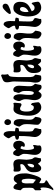

<svg xmlns="http://www.w3.org/2000/svg" viewBox="1195 -1943 962 3392"><g transform="rotate(-90 1676.0 -247.0)"><path d="M60 -490Q72 -490 83.5 -484Q95 -478 104.5 -469Q114 -460 120.5 -448.5Q127 -437 130 -426H137Q145 -438 151.5 -448.5Q158 -459 166.5 -467Q175 -475 186 -480Q197 -485 213 -485Q249 -485 268.5 -460Q288 -435 297 -400Q306 -365 307.5 -327.5Q309 -290 309 -265Q309 -254 304.5 -230Q300 -206 292.5 -176.5Q285 -147 275 -116Q265 -85 253.5 -59Q242 -33 229.5 -16.5Q217 0 205 0Q200 0 192 -4.5Q184 -9 174.5 -15Q165 -21 155 -26.5Q145 -32 137 -34Q137 -22 135.5 -9.5Q134 3 134 15Q134 34 137.5 44.5Q141 55 148.5 61.5Q156 68 166 73Q176 78 190 85Q185 96 176 104Q167 112 156 119Q145 126 133.5 132Q122 138 113 145Q95 159 79.5 176.5Q64 194 46 208Q37 214 26 214Q22 214 18.5 213Q15 212 11 211Q37 171 48.5 127.5Q60 84 60 36Q60 6 50 -20Q45 -18 39.5 -9Q34 0 31 0Q29 0 28 0Q27 0 25 -2Q17 -2 15 -8.5Q13 -15 11 -20L10 -98Q10 -106 15.5 -112Q21 -118 28.5 -123.5Q36 -129 42 -135Q48 -141 50 -149Q56 -176 55 -211.5Q54 -247 54 -275Q54 -296 52.5 -307.5Q51 -319 46 -327Q41 -335 32.5 -342Q24 -349 11 -363Q12 -375 14.5 -396.5Q17 -418 22 -439Q27 -460 36 -475Q45 -490 60 -490ZM172 -345Q156 -345 148 -334.5Q140 -324 136.5 -309Q133 -294 132.5 -278Q132 -262 132 -252Q132 -224 133 -197Q134 -170 134 -142Q150 -129 166 -117.5Q182 -106 197 -93Q215 -156 215 -223Q215 -272 204 -324Q199 -332 191 -338.5Q183 -345 172 -345Z M351 -489Q363 -489 375 -486.5Q387 -484 399 -484Q416 -484 432.5 -488Q449 -492 466 -492Q519 -492 539 -463.5Q559 -435 559 -387Q559 -355 554.5 -322.5Q550 -290 550 -258Q550 -238 554 -216Q558 -194 561 -174Q562 -163 567.5 -155Q573 -147 578.5 -139.5Q584 -132 588.5 -124Q593 -116 593 -106Q593 -93 590 -82Q587 -71 584 -59.5Q581 -48 578.5 -36Q576 -24 578 -9Q567 -7 557 -4.5Q547 -2 536 -2Q518 -10 504.5 -25.5Q491 -41 480 -58Q471 -49 463 -39Q455 -29 446 -20.5Q437 -12 426 -6Q415 0 401 0Q375 0 360.5 -15Q346 -30 339 -51.5Q332 -73 330.5 -97Q329 -121 329 -139Q329 -176 339.5 -200.5Q350 -225 366 -242Q382 -259 401 -270Q420 -281 436 -292Q452 -303 462.5 -316.5Q473 -330 473 -351Q473 -362 469.5 -366Q466 -370 455 -370Q438 -370 421.5 -365.5Q405 -361 388 -361Q366 -361 356 -371.5Q346 -382 342.5 -398Q339 -414 340 -433Q341 -452 341 -468Q341 -474 343 -479.5Q345 -485 351 -489ZM414 -149Q414 -139 421 -132.5Q428 -126 438 -126Q451 -126 458.5 -134.5Q466 -143 470.5 -155.5Q475 -168 476.5 -181.5Q478 -195 478 -204L477 -244Q447 -236 430.5 -207Q414 -178 414 -149Z M655 -495 664 -494Q676 -497 685.5 -492Q695 -487 702.5 -478.5Q710 -470 716 -460Q722 -450 727 -442Q741 -462 760 -478Q779 -494 805 -494Q829 -494 844.5 -484.5Q860 -475 869 -460Q878 -445 881.5 -425.5Q885 -406 885 -386Q885 -371 879.5 -353.5Q874 -336 864.5 -322Q855 -308 841 -298.5Q827 -289 809 -289Q789 -289 776 -302Q779 -312 784 -321Q789 -330 789 -341Q789 -350 785 -354.5Q781 -359 775 -360.5Q769 -362 761.5 -362.5Q754 -363 748 -365Q734 -338 728.5 -308.5Q723 -279 723 -249Q723 -237 724 -220.5Q725 -204 727.5 -186.5Q730 -169 735 -154Q740 -139 748 -130Q754 -127 760 -127Q773 -127 784 -134.5Q795 -142 808 -144Q809 -139 809.5 -135.5Q810 -132 810 -127Q810 -105 804.5 -85Q799 -65 801 -43Q803 -40 803 -33Q803 -20 796 -12.5Q789 -5 779 -1.5Q769 2 757.5 3Q746 4 737 4Q713 4 694 -5.5Q675 -15 662.5 -30.5Q650 -46 643 -66.5Q636 -87 636 -110Q636 -151 645 -201.5Q654 -252 654 -302Q654 -320 647.5 -334.5Q641 -349 633.5 -361.5Q626 -374 619.5 -385.5Q613 -397 613 -408Q613 -414 616.5 -428.5Q620 -443 626 -458Q632 -473 639.5 -484Q647 -495 655 -495Z M993 -664Q1024 -664 1037 -639.5Q1050 -615 1053.5 -582Q1057 -549 1055 -515.5Q1053 -482 1053 -464Q1061 -461 1069.5 -460.5Q1078 -460 1086 -459Q1094 -458 1102 -455.5Q1110 -453 1116 -447Q1111 -424 1110 -414Q1109 -404 1104.5 -400.5Q1100 -397 1089 -396Q1078 -395 1053 -391Q1051 -356 1049.5 -320.5Q1048 -285 1048 -250Q1048 -229 1048 -206Q1048 -183 1053 -163Q1056 -151 1064.5 -144.5Q1073 -138 1083 -132.5Q1093 -127 1100.5 -120.5Q1108 -114 1108 -102Q1108 -77 1099 -53.5Q1090 -30 1092 -2Q1081 0 1070 1.5Q1059 3 1048 3Q1028 3 1010 -8Q992 -19 979 -36Q966 -53 958.5 -73.5Q951 -94 951 -112Q951 -136 955.5 -160.5Q960 -185 962 -209Q967 -255 968 -300Q969 -345 969 -391Q952 -391 935.5 -395Q919 -399 906 -412L905 -422Q905 -440 913.5 -446.5Q922 -453 933 -455.5Q944 -458 955.5 -460Q967 -462 973 -471V-475Q973 -491 966 -506.5Q959 -522 951 -534.5Q943 -547 936 -557.5Q929 -568 929 -576Q929 -583 936.5 -597.5Q944 -612 954.5 -627Q965 -642 976 -653Q987 -664 993 -664Z M1210 -651Q1233 -651 1249.5 -634Q1266 -617 1266 -594Q1266 -571 1252.5 -552Q1239 -533 1213 -533Q1189 -533 1175.5 -552.5Q1162 -572 1162 -594Q1162 -614 1174.5 -632.5Q1187 -651 1210 -651ZM1186 -486Q1192 -486 1196 -485Q1218 -487 1232.5 -476.5Q1247 -466 1254.5 -449.5Q1262 -433 1265 -413Q1268 -393 1268 -377Q1268 -338 1262.5 -299Q1257 -260 1257 -220Q1257 -194 1258.5 -179.5Q1260 -165 1265 -154Q1270 -143 1280.5 -132Q1291 -121 1308 -104Q1306 -89 1303.5 -70.5Q1301 -52 1296 -35.5Q1291 -19 1281 -7.5Q1271 4 1253 4Q1241 4 1226.5 -2Q1212 -8 1199 -17.5Q1186 -27 1177 -39.5Q1168 -52 1168 -64Q1168 -110 1173.5 -155.5Q1179 -201 1179 -247Q1179 -272 1178 -288.5Q1177 -305 1172.5 -318.5Q1168 -332 1159.5 -346Q1151 -360 1137 -380L1136 -391Q1136 -398 1141 -414Q1146 -430 1153.5 -446Q1161 -462 1169.5 -474Q1178 -486 1186 -486Z M1443 -490Q1458 -490 1473 -487.5Q1488 -485 1503 -485Q1530 -485 1552 -492Q1557 -477 1557 -465Q1557 -442 1553 -420Q1549 -398 1549 -375Q1549 -364 1541 -356Q1533 -348 1522 -348Q1515 -348 1507.5 -352Q1500 -356 1491.5 -361Q1483 -366 1473.5 -370Q1464 -374 1453 -374Q1436 -374 1426 -362.5Q1416 -351 1410.5 -335Q1405 -319 1403 -301Q1401 -283 1401 -271Q1401 -254 1402.5 -230Q1404 -206 1411 -184Q1418 -162 1431.5 -146.5Q1445 -131 1469 -131L1489 -132Q1503 -140 1509.5 -153.5Q1516 -167 1521 -181Q1531 -174 1540.5 -170.5Q1550 -167 1552 -153Q1555 -130 1560.5 -104Q1566 -78 1566 -55Q1566 -42 1556.5 -32Q1547 -22 1534 -14.5Q1521 -7 1506 -3Q1491 1 1481 1Q1440 1 1411.5 -19Q1383 -39 1364 -70Q1345 -101 1336.5 -139Q1328 -177 1328 -212Q1328 -230 1329 -257.5Q1330 -285 1334.5 -316Q1339 -347 1346.5 -378Q1354 -409 1366.5 -434Q1379 -459 1398 -474.5Q1417 -490 1443 -490Z M1752 -480Q1760 -485 1768.5 -489Q1777 -493 1786 -493Q1805 -493 1818.5 -483.5Q1832 -474 1841 -459Q1850 -444 1854 -426.5Q1858 -409 1858 -393Q1858 -354 1853.5 -314.5Q1849 -275 1849 -235Q1849 -210 1849 -194Q1849 -178 1853 -165Q1857 -152 1866 -139.5Q1875 -127 1892 -109Q1886 -83 1880 -58.5Q1874 -34 1871 -8Q1861 6 1842 6Q1820 6 1809 1Q1798 -4 1791 -12.5Q1784 -21 1777.5 -31Q1771 -41 1759 -50Q1750 -41 1743.5 -31Q1737 -21 1729.5 -12.5Q1722 -4 1712 1Q1702 6 1687 6Q1667 6 1651.5 -5.5Q1636 -17 1625 -34.5Q1614 -52 1608.5 -72Q1603 -92 1603 -109Q1603 -152 1611 -193.5Q1619 -235 1619 -278Q1619 -300 1614 -316.5Q1609 -333 1602.5 -346.5Q1596 -360 1591 -370.5Q1586 -381 1586 -390Q1586 -400 1590 -417Q1594 -434 1601 -450.5Q1608 -467 1618 -479Q1628 -491 1641 -491Q1662 -491 1675 -479Q1688 -467 1695 -449.5Q1702 -432 1704.5 -412.5Q1707 -393 1707 -377Q1707 -341 1701.5 -305Q1696 -269 1696 -232Q1696 -221 1695.5 -203.5Q1695 -186 1698 -170Q1701 -154 1708.5 -142.5Q1716 -131 1732 -131Q1747 -131 1754 -153Q1761 -175 1763.5 -203.5Q1766 -232 1765 -260Q1764 -288 1764 -299Q1764 -321 1759 -335.5Q1754 -350 1747.5 -361Q1741 -372 1736 -381.5Q1731 -391 1731 -403Q1731 -408 1734 -417.5Q1737 -427 1740.5 -438Q1744 -449 1747.5 -460.5Q1751 -472 1752 -480Z M2039 -708Q2050 -708 2054.5 -695Q2059 -682 2055 -674L2054 -652Q2054 -621 2062 -587Q2052 -579 2040.5 -572Q2029 -565 2024 -552Q2018 -534 2015 -497Q2012 -460 2011 -418.5Q2010 -377 2010.5 -338Q2011 -299 2011 -277Q2011 -259 2010 -237.5Q2009 -216 2010 -195Q2011 -174 2016 -154.5Q2021 -135 2034 -121Q2053 -114 2053 -96Q2053 -79 2046.5 -53.5Q2040 -28 2038 -9Q2029 -1 2012.5 0Q1996 1 1985 1Q1965 1 1951 -8Q1937 -17 1928.5 -31Q1920 -45 1916 -62Q1912 -79 1912 -96Q1912 -128 1919 -159.5Q1926 -191 1926 -223Q1926 -287 1929.5 -350.5Q1933 -414 1933 -478Q1933 -510 1925.5 -542.5Q1918 -575 1918 -607Q1918 -635 1928.5 -650.5Q1939 -666 1955.5 -675Q1972 -684 1992 -690.5Q2012 -697 2031 -706Q2034 -708 2039 -708Z M2104 -489Q2116 -489 2128 -486.5Q2140 -484 2152 -484Q2169 -484 2185.5 -488Q2202 -492 2219 -492Q2272 -492 2292 -463.5Q2312 -435 2312 -387Q2312 -355 2307.5 -322.5Q2303 -290 2303 -258Q2303 -238 2307 -216Q2311 -194 2314 -174Q2315 -163 2320.5 -155Q2326 -147 2331.5 -139.5Q2337 -132 2341.5 -124Q2346 -116 2346 -106Q2346 -93 2343 -82Q2340 -71 2337 -59.5Q2334 -48 2331.5 -36Q2329 -24 2331 -9Q2320 -7 2310 -4.5Q2300 -2 2289 -2Q2271 -10 2257.5 -25.5Q2244 -41 2233 -58Q2224 -49 2216 -39Q2208 -29 2199 -20.5Q2190 -12 2179 -6Q2168 0 2154 0Q2128 0 2113.5 -15Q2099 -30 2092 -51.5Q2085 -73 2083.5 -97Q2082 -121 2082 -139Q2082 -176 2092.5 -200.5Q2103 -225 2119 -242Q2135 -259 2154 -270Q2173 -281 2189 -292Q2205 -303 2215.5 -316.5Q2226 -330 2226 -351Q2226 -362 2222.5 -366Q2219 -370 2208 -370Q2191 -370 2174.5 -365.5Q2158 -361 2141 -361Q2119 -361 2109 -371.5Q2099 -382 2095.5 -398Q2092 -414 2093 -433Q2094 -452 2094 -468Q2094 -474 2096 -479.5Q2098 -485 2104 -489ZM2167 -149Q2167 -139 2174 -132.5Q2181 -126 2191 -126Q2204 -126 2211.5 -134.5Q2219 -143 2223.5 -155.5Q2228 -168 2229.5 -181.5Q2231 -195 2231 -204L2230 -244Q2200 -236 2183.5 -207Q2167 -178 2167 -149Z M2408 -495 2417 -494Q2429 -497 2438.5 -492Q2448 -487 2455.5 -478.5Q2463 -470 2469 -460Q2475 -450 2480 -442Q2494 -462 2513 -478Q2532 -494 2558 -494Q2582 -494 2597.5 -484.5Q2613 -475 2622 -460Q2631 -445 2634.5 -425.5Q2638 -406 2638 -386Q2638 -371 2632.5 -353.5Q2627 -336 2617.5 -322Q2608 -308 2594 -298.5Q2580 -289 2562 -289Q2542 -289 2529 -302Q2532 -312 2537 -321Q2542 -330 2542 -341Q2542 -350 2538 -354.5Q2534 -359 2528 -360.5Q2522 -362 2514.5 -362.5Q2507 -363 2501 -365Q2487 -338 2481.5 -308.5Q2476 -279 2476 -249Q2476 -237 2477 -220.5Q2478 -204 2480.5 -186.5Q2483 -169 2488 -154Q2493 -139 2501 -130Q2507 -127 2513 -127Q2526 -127 2537 -134.5Q2548 -142 2561 -144Q2562 -139 2562.5 -135.5Q2563 -132 2563 -127Q2563 -105 2557.5 -85Q2552 -65 2554 -43Q2556 -40 2556 -33Q2556 -20 2549 -12.5Q2542 -5 2532 -1.5Q2522 2 2510.5 3Q2499 4 2490 4Q2466 4 2447 -5.5Q2428 -15 2415.5 -30.5Q2403 -46 2396 -66.5Q2389 -87 2389 -110Q2389 -151 2398 -201.5Q2407 -252 2407 -302Q2407 -320 2400.5 -334.5Q2394 -349 2386.5 -361.5Q2379 -374 2372.5 -385.5Q2366 -397 2366 -408Q2366 -414 2369.5 -428.5Q2373 -443 2379 -458Q2385 -473 2392.5 -484Q2400 -495 2408 -495Z M2732 -651Q2755 -651 2771.5 -634Q2788 -617 2788 -594Q2788 -571 2774.5 -552Q2761 -533 2735 -533Q2711 -533 2697.5 -552.5Q2684 -572 2684 -594Q2684 -614 2696.5 -632.5Q2709 -651 2732 -651ZM2708 -486Q2714 -486 2718 -485Q2740 -487 2754.5 -476.5Q2769 -466 2776.5 -449.5Q2784 -433 2787 -413Q2790 -393 2790 -377Q2790 -338 2784.5 -299Q2779 -260 2779 -220Q2779 -194 2780.5 -179.5Q2782 -165 2787 -154Q2792 -143 2802.5 -132Q2813 -121 2830 -104Q2828 -89 2825.5 -70.5Q2823 -52 2818 -35.5Q2813 -19 2803 -7.5Q2793 4 2775 4Q2763 4 2748.5 -2Q2734 -8 2721 -17.5Q2708 -27 2699 -39.5Q2690 -52 2690 -64Q2690 -110 2695.5 -155.5Q2701 -201 2701 -247Q2701 -272 2700 -288.5Q2699 -305 2694.5 -318.5Q2690 -332 2681.5 -346Q2673 -360 2659 -380L2658 -391Q2658 -398 2663 -414Q2668 -430 2675.5 -446Q2683 -462 2691.5 -474Q2700 -486 2708 -486Z M2938 -664Q2969 -664 2982 -639.5Q2995 -615 2998.5 -582Q3002 -549 3000 -515.5Q2998 -482 2998 -464Q3006 -461 3014.5 -460.5Q3023 -460 3031 -459Q3039 -458 3047 -455.5Q3055 -453 3061 -447Q3056 -424 3055 -414Q3054 -404 3049.5 -400.5Q3045 -397 3034 -396Q3023 -395 2998 -391Q2996 -356 2994.5 -320.5Q2993 -285 2993 -250Q2993 -229 2993 -206Q2993 -183 2998 -163Q3001 -151 3009.5 -144.5Q3018 -138 3028 -132.5Q3038 -127 3045.5 -120.5Q3053 -114 3053 -102Q3053 -77 3044 -53.5Q3035 -30 3037 -2Q3026 0 3015 1.5Q3004 3 2993 3Q2973 3 2955 -8Q2937 -19 2924 -36Q2911 -53 2903.5 -73.5Q2896 -94 2896 -112Q2896 -136 2900.5 -160.5Q2905 -185 2907 -209Q2912 -255 2913 -300Q2914 -345 2914 -391Q2897 -391 2880.5 -395Q2864 -399 2851 -412L2850 -422Q2850 -440 2858.5 -446.5Q2867 -453 2878 -455.5Q2889 -458 2900.5 -460Q2912 -462 2918 -471V-475Q2918 -491 2911 -506.5Q2904 -522 2896 -534.5Q2888 -547 2881 -557.5Q2874 -568 2874 -576Q2874 -583 2881.5 -597.5Q2889 -612 2899.5 -627Q2910 -642 2921 -653Q2932 -664 2938 -664Z M3229 -492Q3287 -492 3313.5 -460.5Q3340 -429 3340 -376Q3340 -328 3328 -296Q3316 -264 3294.5 -241.5Q3273 -219 3242 -202.5Q3211 -186 3173 -167Q3183 -142 3195 -129.5Q3207 -117 3236 -117Q3259 -117 3277 -134Q3295 -151 3306 -170Q3313 -165 3319 -161.5Q3325 -158 3327 -149Q3331 -130 3336.5 -104Q3342 -78 3342 -59Q3342 -45 3331 -34Q3320 -23 3304.5 -15.5Q3289 -8 3272.5 -4Q3256 0 3244 0Q3196 0 3165 -21Q3134 -42 3115 -75.5Q3096 -109 3088.5 -150Q3081 -191 3081 -231Q3081 -264 3088 -309Q3095 -354 3112 -394.5Q3129 -435 3157.5 -463.5Q3186 -492 3229 -492ZM3159 -271Q3159 -259 3160 -247Q3161 -235 3163 -223Q3198 -235 3223 -265Q3248 -295 3248 -333Q3248 -350 3239.5 -362.5Q3231 -375 3211 -375Q3195 -375 3185 -363Q3175 -351 3169 -334.5Q3163 -318 3161 -300.5Q3159 -283 3159 -271ZM3298 -663Q3311 -644 3306 -621Q3301 -598 3282 -585Q3272 -579 3249.5 -568Q3227 -557 3202 -548.5Q3177 -540 3155.5 -537Q3134 -534 3127 -545Q3120 -555 3131 -573.5Q3142 -592 3159.5 -611.5Q3177 -631 3196 -648Q3215 -665 3224 -671Q3241 -682 3263 -682Q3285 -682 3298 -663Z"/></g></svg>

Font: Reclame
Style: Regular
Weight: 400
Designer: Peter Wiegel
Foundry: Peter Wiegel
Version: Version 1.000